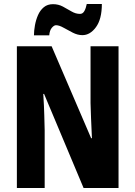

<svg xmlns="http://www.w3.org/2000/svg" viewBox="-20 -1040 682 967"><path d="M577 -93H401L202 -567H198Q202 -503 203 -460.5Q204 -418 205 -384V-93H65V-807H240L439 -344H443Q440 -407 438.5 -446Q437 -485 436 -521V-807H577ZM151 -862Q151 -885 156 -912.5Q161 -940 171.5 -964Q182 -988 200.5 -1003.5Q219 -1019 247 -1019Q274 -1019 296.5 -1007Q319 -995 340 -982.5Q361 -970 383 -970Q397 -970 405 -984.5Q413 -999 417 -1020H493Q493 -944 463.5 -903.5Q434 -863 395 -863Q371 -863 346.5 -875.5Q322 -888 300 -900.5Q278 -913 262 -913Q252 -913 241 -900Q230 -887 228 -862Z"/></svg>

Font: Noto Sans Kannada UI ExtraCondensed ExtraBold
Style: Regular
Weight: 800
Width: 2
Designer: Jelle Bosma - Monotype Design Team
Foundry: Monotype Imaging Inc.
Version: Version 2.005; ttfautohint (v1.8.4.7-5d5b)